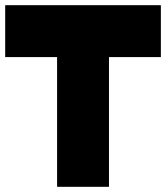

<svg xmlns="http://www.w3.org/2000/svg" viewBox="-20 -720 640 740"><path d="M200 0H400V-700H200ZM0 -500H600V-700H0Z"/></svg>

Font: Millimetre
Style: Extrablack
Weight: 900
Designer: Jérémy Landes
Version: Version 1.0